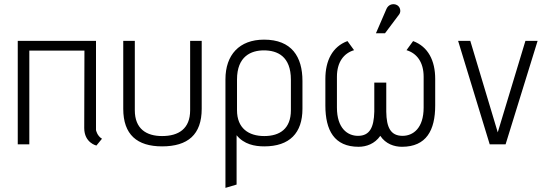

<svg xmlns="http://www.w3.org/2000/svg" viewBox="-20 -699 2657 930"><path d="M474 -27C450 -41 445 -69 445 -69V-501H66V0H122V-454H389L388 -79C388 -7 447 6 447 6Z M901 -165C901 -75 845 -40 765 -40C689 -40 633 -75 633 -165V-501H577V-172C577 -47 644 10 765 10C890 10 957 -47 957 -172V-501H901Z M1126 195V-44C1162 0 1213 10 1260 10C1383 10 1445 -55 1445 -172V-307C1445 -424 1393 -507 1259 -507C1139 -507 1072 -433 1072 -315V211ZM1389 -165C1389 -76 1336 -40 1260 -40C1184 -40 1128 -78 1128 -165V-314C1128 -427 1197 -455 1258 -455C1324 -455 1389 -426 1389 -313Z M1845 -538 1914 -630C1924 -644 1919 -670 1897 -677C1880 -682 1861 -676 1852 -656L1801 -538ZM2032 -178C2032 -78 1981 -41 1930 -41C1872 -41 1852 -82 1851 -158V-299H1793V-158C1791 -82 1771 -41 1714 -41C1663 -41 1612 -78 1612 -178V-327C1612 -398 1645 -441 1695 -456L1663 -500C1590 -473 1556 -405 1556 -317V-188C1556 -68 1599 12 1717 12C1754 12 1795 -2 1822 -41C1848 -2 1889 12 1927 12C2045 12 2088 -68 2088 -188V-317C2088 -405 2054 -473 1981 -500L1949 -456C1999 -441 2032 -398 2032 -327Z M2429 0 2584 -501H2525L2391 -58L2258 -501H2199L2352 0Z"/></svg>

Font: Advent Pro
Style: Regular
Weight: 400
Designer: Andreas Kalpakidis
Foundry: Andreas Kalpakidis
Version: Version 2.002 2008